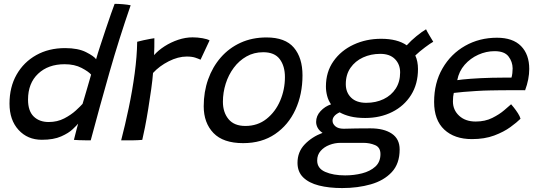

<svg xmlns="http://www.w3.org/2000/svg" viewBox="-20 -730 2801 1000"><path d="M365 -1.5Q367 -10 371.5 -27.2Q376 -44.5 380.2 -61.2Q384.5 -78 387 -86Q380.5 -78 359.2 -57.5Q338 -37 298.5 -19.5Q259 -2 198 -2Q123.5 -2 76.5 -53.5Q29.5 -105 29.5 -190Q29.5 -276.5 66.5 -341.5Q103.5 -406.5 168.8 -443Q234 -479.5 319 -479.5Q386.5 -479.5 428 -458.5Q469.5 -437.5 480.5 -421.5Q488 -448.5 501.8 -490.5Q515.5 -532.5 530.5 -577.2Q545.5 -622 558.2 -658.2Q571 -694.5 577 -710Q597 -710 620.5 -708Q644 -706 660.5 -702.5Q600 -527.5 550.2 -353.2Q500.5 -179 452.5 1Q443 1 425.5 0.8Q408 0.5 391 0Q374 -0.5 365 -1.5ZM233.5 -94.5Q278.5 -94.5 314.5 -113.2Q350.5 -132 375 -154.5Q399.5 -177 410 -189Q413.5 -200.5 419.8 -221.8Q426 -243 433 -266.8Q440 -290.5 445.8 -311Q451.5 -331.5 454.5 -341.5Q441.5 -357 405 -376.2Q368.5 -395.5 316.5 -395.5Q231 -395.5 178.5 -346Q126 -296.5 126 -211Q126 -152 155.5 -123.2Q185 -94.5 233.5 -94.5Z M782.5 -443Q804.5 -468 837.2 -489Q870 -510 908 -522.8Q946 -535.5 983 -535.5Q1008.5 -535.5 1034.5 -531Q1060.5 -526.5 1071.5 -519.5L1024.5 -419Q1014 -424 996.8 -429.8Q979.5 -435.5 952.5 -435.5Q907.5 -435.5 858.8 -410.8Q810 -386 777 -350Q774.5 -315 767.5 -265Q760.5 -215 752 -162.5Q743.5 -110 735 -66.8Q726.5 -23.5 721 -1.5Q699 0.5 667.8 1Q636.5 1.5 611 1Q631.5 -77.5 650.5 -168Q669.5 -258.5 681.5 -347.8Q693.5 -437 694.5 -512.5Q708.5 -516.5 727.5 -520.5Q746.5 -524.5 762.5 -527.5Q778.5 -530.5 784 -531Q784 -512.5 783.8 -485.5Q783.5 -458.5 782.5 -443Z M1246.5 15.5Q1142.5 15.5 1091.8 -37.2Q1041 -90 1041 -176.5Q1041 -251.5 1064 -316.5Q1087 -381.5 1130 -430.8Q1173 -480 1233.2 -507.5Q1293.5 -535 1368 -535Q1465.5 -535 1510.5 -482Q1555.5 -429 1555.5 -337.5Q1555.5 -239 1518.8 -159Q1482 -79 1412.8 -31.8Q1343.5 15.5 1246.5 15.5ZM1258 -74Q1322 -74 1368.2 -110.8Q1414.5 -147.5 1439.2 -205.5Q1464 -263.5 1464 -328.5Q1464 -386 1437 -422Q1410 -458 1351 -458Q1302.5 -458 1263.8 -436Q1225 -414 1197.5 -377Q1170 -340 1155.5 -294Q1141 -248 1141 -200Q1141 -145 1170.2 -109.5Q1199.5 -74 1258 -74Z M1762 249.5Q1693.5 249.5 1641.2 236.2Q1589 223 1559.2 194Q1529.5 165 1529.5 118Q1529.5 61 1567.2 21.8Q1605 -17.5 1660 -38Q1642.5 -49.5 1634.5 -64.5Q1626.5 -79.5 1626.5 -95Q1626.5 -126.5 1649.5 -151.2Q1672.5 -176 1704 -186.5Q1690 -207 1683.8 -231Q1677.5 -255 1677.5 -279.5Q1677.5 -355.5 1716.8 -411.2Q1756 -467 1821.5 -497.5Q1887 -528 1965 -528Q2049.5 -528 2098.5 -494Q2120.5 -518.5 2148.8 -541.5Q2177 -564.5 2199 -577.5Q2204 -566.5 2216.8 -545.2Q2229.5 -524 2236.5 -512.5Q2222.5 -505 2193.8 -483.5Q2165 -462 2143 -441Q2157 -410.5 2157 -370.5Q2157 -292.5 2121 -235.2Q2085 -178 2022.8 -146.8Q1960.5 -115.5 1882 -115.5Q1838 -115.5 1805.2 -123.5Q1772.5 -131.5 1749 -145Q1712 -127.5 1712 -101Q1712 -85 1726.8 -72.2Q1741.5 -59.5 1770.5 -59.5Q1801.5 -60.5 1836.5 -61Q1871.5 -61.5 1909.5 -61.5Q1979.5 -61.5 2020.5 -34Q2061.5 -6.5 2061.5 48.5Q2061.5 122.5 2020.5 166.5Q1979.5 210.5 1911.5 230Q1843.5 249.5 1762 249.5ZM1887.5 -194.5Q1938 -194.5 1978 -213.8Q2018 -233 2041 -268.5Q2064 -304 2064 -352.5Q2064 -395 2037.2 -422.2Q2010.5 -449.5 1960.5 -449.5Q1911.5 -449.5 1870.8 -430.8Q1830 -412 1805.5 -376.8Q1781 -341.5 1781 -292Q1781 -248.5 1808.8 -221.5Q1836.5 -194.5 1887.5 -194.5ZM1777.5 183.5Q1824 183.5 1866 172.8Q1908 162 1934.8 137.8Q1961.5 113.5 1961.5 72.5Q1961.5 37.5 1933.5 25.8Q1905.5 14 1873 14H1753.5Q1724 14 1696 24.8Q1668 35.5 1650 56Q1632 76.5 1632 106Q1632 147 1673.8 165.2Q1715.5 183.5 1777.5 183.5Z M2691 -111.5Q2672.5 -93 2638.2 -68Q2604 -43 2554 -24.2Q2504 -5.5 2438 -5.5Q2347 -5.5 2294 -55Q2241 -104.5 2241 -199Q2241 -298.5 2284.8 -374Q2328.5 -449.5 2402.8 -491.5Q2477 -533.5 2568.5 -533.5Q2651 -533.5 2693.8 -490Q2736.5 -446.5 2736.5 -371Q2736.5 -318 2715 -260Q2709.5 -260 2688.5 -260.2Q2667.5 -260.5 2639 -260.2Q2610.5 -260 2581.5 -259.8Q2552.5 -259.5 2532 -259Q2499.5 -258.5 2462.5 -256.2Q2425.5 -254 2393.5 -251.2Q2361.5 -248.5 2343.5 -246Q2339 -228 2339 -201.5Q2339 -157 2371.5 -127Q2404 -97 2457.5 -97Q2506.5 -97 2544 -115.8Q2581.5 -134.5 2606.5 -156.2Q2631.5 -178 2642 -187Q2645.5 -183.5 2656.2 -170Q2667 -156.5 2677.5 -140.2Q2688 -124 2691 -111.5ZM2361.5 -312.5Q2382.5 -316 2432.5 -319.8Q2482.5 -323.5 2542.5 -325Q2577.5 -325.5 2608.2 -325.8Q2639 -326 2644 -326Q2647 -336 2648.5 -349Q2650 -362 2650 -374Q2649.5 -408.5 2628.5 -436Q2607.5 -463.5 2556 -463.5Q2512.5 -463.5 2471.2 -445Q2430 -426.5 2400.2 -392.8Q2370.5 -359 2361.5 -312.5Z"/></svg>

Font: Grandstander
Style: Italic
Weight: 400
Italic angle: -15°
Designer: Tyler Finck
Foundry: Etcetera Type Co
Version: Version 1.200; ttfautohint (v1.8.3)